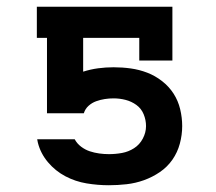

<svg xmlns="http://www.w3.org/2000/svg" viewBox="-20 -540 640 568"><path d="M302 8Q269 8 236 2.5Q203 -3 173.5 -18.5Q144 -34 122 -60Q100 -86 92 -118L90 -128H201Q208 -115 220 -106Q232 -97 245.5 -92.5Q259 -88 273.5 -86Q288 -84 302 -84Q322 -84 341 -87.5Q360 -91 376.5 -101.5Q393 -112 402.5 -130Q412 -148 412 -167Q412 -185 405 -202Q398 -219 383.5 -229.5Q369 -240 351.5 -244.5Q334 -249 316 -249Q303 -249 290 -247Q277 -245 264.5 -240.5Q252 -236 242 -227Q232 -218 228 -205H119V-428H89V-520H490V-361H392V-428H226V-328Q248 -335 270.5 -338Q293 -341 316 -341Q342 -341 367 -337.5Q392 -334 415.5 -325Q439 -316 459.5 -300Q480 -284 493.5 -263Q507 -242 513 -217Q519 -192 519 -167Q519 -141 512 -115Q505 -89 490 -67.5Q475 -46 453 -31Q431 -16 406 -7Q381 2 354.5 5Q328 8 302 8Z"/></svg>

Font: Iosevka Etoile Semibold
Style: Regular
Weight: 600
Designer: Belleve Invis
Foundry: Belleve Invis
Version: Version 22.1.2; ttfautohint (v1.8.4)